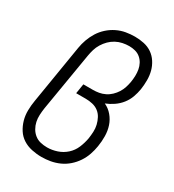

<svg xmlns="http://www.w3.org/2000/svg" viewBox="-182 -845 863 955"><g transform="rotate(30 250.0 -367.5)"><path d="M205 8Q177 8 149 2Q121 -4 98.5 -18.5Q76 -33 61.5 -55.5Q47 -78 39.5 -104.5Q32 -131 32.5 -160Q33 -189 38 -218L93 -553Q97 -578 106 -603Q115 -628 129 -650.5Q143 -673 163.5 -691.5Q184 -710 208.5 -722Q233 -734 259 -738.5Q285 -743 310 -743Q337 -743 362.5 -737.5Q388 -732 408.5 -718Q429 -704 443 -682.5Q457 -661 463.5 -636.5Q470 -612 470 -585Q470 -558 466 -531Q462 -507 453.5 -483.5Q445 -460 429 -439.5Q413 -419 391 -404Q369 -389 346 -380Q372 -368 390.5 -346Q409 -324 418 -297Q427 -270 427.5 -239.5Q428 -209 423 -179Q419 -154 410.5 -129Q402 -104 387 -81.5Q372 -59 351.5 -41Q331 -23 306.5 -12Q282 -1 256.5 3.5Q231 8 205 8ZM206 -47Q234 -47 262.5 -56.5Q291 -66 313 -86Q335 -106 346.5 -133.5Q358 -161 363 -189Q366 -209 367 -229Q368 -249 363.5 -268Q359 -287 350 -304Q341 -321 326 -332.5Q311 -344 291.5 -348.5Q272 -353 252 -353H197L206 -409H261Q278 -409 295 -412Q312 -415 328.5 -423Q345 -431 358.5 -444Q372 -457 381.5 -472Q391 -487 396.5 -504Q402 -521 405 -538Q408 -556 408.5 -574.5Q409 -593 406 -610Q403 -627 395 -642Q387 -657 374 -668Q361 -679 344 -683.5Q327 -688 309 -688Q291 -688 271.5 -684Q252 -680 234.5 -670.5Q217 -661 203 -647Q189 -633 178.5 -616Q168 -599 162.5 -580.5Q157 -562 154 -544L98 -209Q95 -189 94 -169Q93 -149 97 -130.5Q101 -112 110.5 -95.5Q120 -79 134.5 -67.5Q149 -56 167.5 -51.5Q186 -47 206 -47Z"/></g></svg>

Font: Iosevka SS18 Light
Style: Italic
Weight: 300
Italic angle: -9°
Monospace: yes
Designer: Belleve Invis
Foundry: Belleve Invis
Version: Version 25.1.1; ttfautohint (v1.8.4)